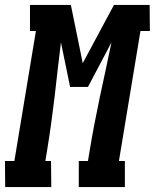

<svg xmlns="http://www.w3.org/2000/svg" viewBox="-58 -755 625 775"><path d="M-37 0 -38 -105H0L87 -630H63V-735H228L276 -500L402 -735H546L547 -630H509L422 -105H446V0H260V-105H297L304 -147Q313 -202 323.5 -256.5Q334 -311 345.5 -365.5Q357 -420 369 -475Q381 -530 392 -584L297 -404H225L188 -584Q181 -530 175 -475Q169 -420 162.5 -365.5Q156 -311 148.5 -256.5Q141 -202 132 -147L125 -105H148L149 0Z"/></svg>

Font: Iosevka Curly Slab Extrabold
Style: Italic
Weight: 800
Italic angle: -9°
Monospace: yes
Designer: Belleve Invis
Foundry: Belleve Invis
Version: Version 22.1.2; ttfautohint (v1.8.4)